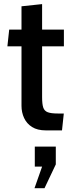

<svg xmlns="http://www.w3.org/2000/svg" viewBox="-20 -642 359 960"><path d="M210 10Q167 10 140.2 -7Q113.5 -24 100.5 -52Q87.5 -80 87.5 -113V-410.5H17L26 -494H87.5V-610.5L190.5 -621.5V-494H299.5V-410.5H190.5V-156Q190.5 -122 196.2 -104.5Q202 -87 218.8 -80.8Q235.5 -74.5 268.5 -74.5H299L290 10ZM202.5 299H152.5L190.5 191H154V91H259V180Z"/></svg>

Font: Cabin SemiCondensedMedium
Style: Regular
Weight: 500
Width: 4
Designer: Pablo Impallari
Foundry: Pablo Impallari. http://www.impallari.com Igino Marini. http://www.ikern.com
Version: Version 3.001